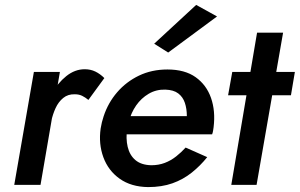

<svg xmlns="http://www.w3.org/2000/svg" viewBox="-20 -753 1221 782"><path d="M224 -460H118L38 0H145ZM340 -346 405 -435Q388 -452 368.5 -461.5Q349 -471 325 -471Q285 -471 250 -443Q215 -415 191 -371.5Q167 -328 158 -281L189 -260Q195 -288 206.5 -313Q218 -338 237.5 -354Q257 -370 285 -369Q302 -369 315 -362.5Q328 -356 340 -346Z M450 -206H844Q847 -214 848 -221.5Q849 -229 850 -235Q858 -301 839.5 -354Q821 -407 777 -438.5Q733 -470 662 -470Q598 -470 546 -445Q494 -420 457 -377Q420 -334 402 -279Q398 -267 395 -255Q392 -243 390 -230Q381 -167 401 -112.5Q421 -58 467.5 -25Q514 8 583 9Q639 9 682.5 -6.5Q726 -22 761 -50Q796 -78 824 -113L736 -152Q719 -133 697.5 -116Q676 -99 651 -89.5Q626 -80 596 -80Q555 -81 531.5 -101Q508 -121 500 -155Q492 -189 498 -230L505 -258Q514 -294 534.5 -323.5Q555 -353 585.5 -371Q616 -389 653 -388Q687 -387 706 -372.5Q725 -358 733 -334Q741 -310 741 -280H462ZM864 -686 779 -733 608 -575 665 -539Z M926 -460 909 -365H1165L1181 -460ZM1027 -620 922 0H1025L1133 -620Z"/></svg>

Font: Jost Medium
Style: Italic
Weight: 500
Italic angle: -5°
Version: Version 3.710